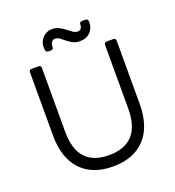

<svg xmlns="http://www.w3.org/2000/svg" viewBox="-150 -957 992 1086"><g transform="rotate(-20 346.0 -414.5)"><path d="M346 10Q222 10 153.5 -63Q85 -136 85 -272V-651Q85 -667 101 -667H141Q157 -667 157 -651V-268Q157 -161 205 -109.5Q253 -58 346 -58Q439 -58 488 -109.5Q537 -161 537 -268V-651Q537 -667 553 -667H591Q607 -667 607 -651V-272Q607 -136 538.5 -63Q470 10 346 10ZM254 -744Q254 -727 239 -727H225Q209 -727 207 -742Q203 -773 214 -794.5Q225 -816 244 -827.5Q263 -839 283 -839Q307 -839 326 -829.5Q345 -820 360.5 -807.5Q376 -795 390 -785.5Q404 -776 419 -776Q430 -776 437.5 -784Q445 -792 445 -807Q445 -824 460 -824H480Q496 -824 497 -809Q499 -771 475.5 -745.5Q452 -720 411 -720Q382 -720 359 -735.5Q336 -751 317.5 -766.5Q299 -782 282 -782Q272 -782 263 -773Q254 -764 254 -744Z"/></g></svg>

Font: Pitagon Sans
Style: Regular
Weight: 400
Designer: Travis Tran
Foundry: Pitagon
Version: Version 1.001; ttfautohint (v1.8.4.7-5d5b);gftools[0.9.26]